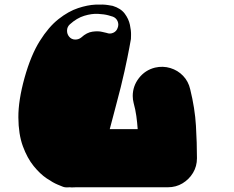

<svg xmlns="http://www.w3.org/2000/svg" viewBox="-20 -624 1040 852"><path d="M255 203Q255 203 235.5 195Q216 187 187 167.5Q158 148 129.5 113Q101 78 81.5 25Q62 -28 61.5 -103Q61 -178 89 -279Q117 -379 156.5 -442Q196 -505 240 -539.5Q284 -574 326.5 -588Q369 -602 404 -603.5Q439 -605 459.5 -601.5Q480 -598 480 -598Q516 -587 533.5 -563.5Q551 -540 556.5 -514Q562 -488 561.5 -469.5Q561 -451 561 -451Q561 -451 554 -412.5Q547 -374 532.5 -308Q518 -242 495 -157Q489 -134 482.5 -109.5Q476 -85 471.5 -68Q467 -51 467 -51Q498 -51 529.5 -51Q561 -51 591 -51Q589 -80 585 -109Q581 -138 573 -167Q571 -175 570 -182.5Q569 -190 569 -198Q569 -242 596.5 -277.5Q624 -313 668 -324Q703 -332 736 -322Q769 -312 792.5 -287.5Q816 -263 824 -228Q845 -143 849.5 -66Q854 11 854 78Q854 114 836.5 143Q819 172 790 189.5Q761 207 725 207H317Q310 207 303.5 207.5Q297 208 290 207Q290 207 278 207.5Q266 208 255 203ZM290 -516Q278 -505 277.5 -489Q277 -473 287 -461Q297 -449 313 -448.5Q329 -448 341 -458Q365 -480 390.5 -483.5Q416 -487 433.5 -482.5Q451 -478 453 -478Q468 -472 482.5 -478.5Q497 -485 502 -500Q508 -515 502 -529.5Q496 -544 481 -550Q479 -551 461 -556Q443 -561 415 -562.5Q387 -564 354 -554Q321 -544 290 -516Z"/></svg>

Font: Nikukyu
Style: Regular
Weight: 400
Version: Version 1.00